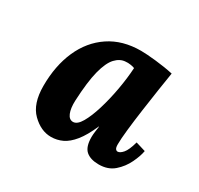

<svg xmlns="http://www.w3.org/2000/svg" viewBox="-87 -821 581 560"><g transform="rotate(30 203.0 -541.5)"><path d="M243 -716Q261 -716 293.5 -712.5Q326 -709 353 -703Q349 -679 343.5 -642.5Q338 -606 332.5 -567Q327 -528 323.5 -495.5Q320 -463 320 -446Q320 -435 323 -431Q326 -427 330 -427Q338 -427 347.5 -438Q357 -449 365 -478L398 -468Q395 -450 383.5 -426Q372 -402 352 -384.5Q332 -367 301 -367Q273 -367 258 -380Q243 -393 243 -426Q243 -434 244.5 -445Q246 -456 247 -463H246Q230 -426 213 -405Q196 -384 178 -375.5Q160 -367 140 -367Q106 -367 76.5 -396Q47 -425 47 -485Q47 -553 70 -605Q93 -657 137 -686.5Q181 -716 243 -716ZM219 -666Q201 -665 186 -649Q171 -633 161.5 -596Q152 -559 149 -494Q148 -468 154.5 -452.5Q161 -437 174 -437Q188 -437 200.5 -458.5Q213 -480 223.5 -514.5Q234 -549 241 -588Q248 -627 250 -662Q246 -664 236.5 -665.5Q227 -667 219 -666Z"/></g></svg>

Font: Lora Italic
Style: Italic
Weight: 400
Italic angle: -3°
Designer: Olga Karpushina, Alexei Vanyashin (Cyrillic)
Foundry: Cyreal
Version: Version 2.210; ttfautohint (v1.8.1.43-b0c9)